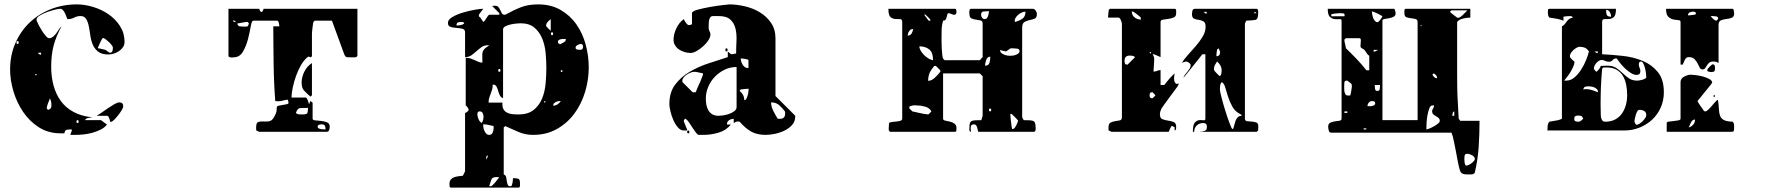

<svg xmlns="http://www.w3.org/2000/svg" viewBox="-20 -587 8040 874"><path d="M257 20Q200 20 157 -7.5Q114 -35 85 -78Q56 -121 41 -172Q26 -223 26 -270Q26 -335 49.5 -389.5Q73 -444 114 -483.5Q155 -523 210.5 -545Q266 -567 330 -567Q365 -567 403.5 -555.5Q442 -544 474 -522Q506 -500 526.5 -468Q547 -436 547 -396Q547 -383 540 -372.5Q533 -362 522 -354.5Q511 -347 498 -343Q485 -339 473 -339Q443 -339 426.5 -352Q410 -365 402 -384.5Q394 -404 391 -426.5Q388 -449 384 -468.5Q380 -488 372 -501Q364 -514 346 -514Q331 -514 318 -507Q305 -500 290 -500H287Q285 -503 282.5 -510.5Q280 -518 276 -526.5Q272 -535 266.5 -541Q261 -547 254 -547Q248 -547 230.5 -543Q213 -539 194 -532Q175 -525 160.5 -516Q146 -507 146 -497Q146 -494 152.5 -480.5Q159 -467 168 -452Q177 -437 187 -425Q197 -413 203 -413Q213 -413 221 -419.5Q229 -426 235.5 -434.5Q242 -443 247.5 -452Q253 -461 260 -467Q235 -421 224 -379Q213 -337 213 -283Q213 -237 224 -197Q235 -157 257.5 -126.5Q280 -96 315.5 -77Q351 -58 400 -53Q397 -53 383.5 -50.5Q370 -48 367 -40H440L467 -20Q456 -6 438 3Q420 12 400 17.5Q380 23 359.5 25Q339 27 323 27H300L307 7L306 2Q295 2 285 3.5Q275 5 273 20ZM494 -370Q494 -374 488.5 -381.5Q483 -389 475.5 -396Q468 -403 460.5 -408.5Q453 -414 450 -414Q448 -414 447 -413Q445 -411 442 -405.5Q439 -400 436 -393.5Q433 -387 430.5 -381Q428 -375 427 -373Q426 -373 426 -370Q426 -368 427 -367Q431 -367 443.5 -364Q456 -361 460 -360Q462 -359 470 -353Q478 -347 480 -347Q490 -347 492 -355.5Q494 -364 494 -370ZM60 -387Q65 -387 65 -393.5Q65 -400 60 -400Q55 -400 55 -393.5Q55 -387 60 -387ZM167 -347H153Q157 -338 167 -338ZM147 -247Q147 -250 143 -250Q139 -250 140 -247Q141 -244 143.5 -244Q146 -244 147 -247ZM193 -93Q196 -88 200 -87Q210 -91 212 -96Q214 -101 214 -109Q214 -118 212.5 -124.5Q211 -131 207 -140Q207 -137 204.5 -131.5Q202 -126 199.5 -119.5Q197 -113 195 -106.5Q193 -100 193 -97ZM420 -60Q428 -64 442 -74Q456 -84 471.5 -94.5Q487 -105 501 -113Q515 -121 523 -121Q541 -121 541 -103Q541 -97 534 -85.5Q527 -74 518 -62.5Q509 -51 500 -42Q491 -33 487 -33H481Q481 -38 477 -49Q473 -60 467 -60ZM333 -27Q338 -27 338 -33.5Q338 -40 333 -40Q328 -40 328 -33.5Q328 -27 333 -27Z M1607 -333Q1607 -332 1604.5 -329.5Q1602 -327 1600 -327Q1599 -326 1591 -326Q1583 -326 1579 -326Q1569 -326 1560.5 -326.5Q1552 -327 1547 -340L1491 -493H1413L1407 -487Q1406 -486 1405 -479.5Q1404 -473 1403 -464.5Q1402 -456 1401 -447.5Q1400 -439 1400 -433V-333Q1398 -327 1396 -326.5Q1394 -326 1391.5 -327Q1389 -328 1386.5 -329Q1384 -330 1380 -327Q1364 -314 1350.5 -291Q1337 -268 1327.5 -241Q1318 -214 1312.5 -188Q1307 -162 1307 -143H1373Q1374 -143 1376.5 -139.5Q1379 -136 1380 -133L1387 -113L1393 -127L1403 -120V-47Q1403 -40 1415 -39Q1427 -38 1442 -36.5Q1457 -35 1469 -30Q1481 -25 1481 -10Q1481 -4 1478.5 4.5Q1476 13 1467 13H1160L1147 7Q1146 6 1146 1Q1146 -4 1146 -7Q1146 -28 1155 -31.5Q1164 -35 1176.5 -34Q1189 -33 1203 -34.5Q1217 -36 1227 -53Q1239 -74 1239 -84Q1239 -94 1240 -99Q1241 -104 1249.5 -106Q1258 -108 1287 -113Q1295 -115 1293 -122Q1291 -129 1291 -133Q1280 -133 1269 -129.5Q1258 -126 1247 -126L1233 -127Q1230 -164 1228 -209.5Q1226 -255 1225.5 -301.5Q1225 -348 1224.5 -391Q1224 -434 1224 -467H1252Q1252 -471 1249.5 -482Q1247 -493 1240 -493H1133Q1126 -493 1121.5 -467Q1117 -441 1109 -409.5Q1101 -378 1086 -352Q1071 -326 1043 -326Q1043 -326 1039 -325.5Q1035 -325 1031 -325.5Q1027 -326 1023.5 -327.5Q1020 -329 1020 -333V-547H1160Q1160 -545 1162.5 -540Q1165 -535 1167 -533H1173Q1175 -535 1177.5 -540Q1180 -545 1180 -547H1607ZM1053 -487Q1051 -491 1047 -493Q1046 -494 1043 -494Q1041 -494 1040 -493Q1041 -489 1047 -487Q1047 -486 1050 -486Q1052 -486 1053 -487ZM1060 -480Q1063 -468 1072 -467Q1081 -466 1090 -466Q1092 -466 1098.5 -466Q1105 -466 1107 -467Q1108 -468 1110.5 -473Q1113 -478 1113 -480Q1113 -481 1110.5 -483.5Q1108 -486 1107 -487H1100ZM1393 -147Q1374 -164 1363.5 -175.5Q1353 -187 1353 -211Q1353 -236 1365.5 -261Q1378 -286 1400 -300V-153ZM1382 -96Q1358 -96 1346 -95Q1334 -94 1327 -73Q1333 -67 1341 -66.5Q1349 -66 1357 -66Q1375 -66 1378.5 -71.5Q1382 -77 1382 -96ZM1462 2Q1462 -10 1458.5 -15.5Q1455 -21 1443 -21Q1438 -21 1432 -19Q1426 -17 1426 -10Q1426 -5 1431 -2.5Q1436 0 1442.5 1Q1449 2 1454.5 2Q1460 2 1462 2Z M2280 -520Q2320 -542 2352.5 -554.5Q2385 -567 2430 -567Q2488 -567 2531.5 -542Q2575 -517 2603.5 -476.5Q2632 -436 2646 -384.5Q2660 -333 2660 -280Q2660 -224 2643.5 -169Q2627 -114 2595 -70.5Q2563 -27 2515.5 0Q2468 27 2406 27Q2372 27 2341 14Q2310 1 2280 -13L2273 -7V207Q2282 210 2284 219Q2286 228 2287 237Q2288 246 2291 253.5Q2294 261 2304 261Q2308 261 2310 256Q2312 251 2313 245Q2314 239 2314.5 233Q2315 227 2315 224Q2333 224 2340 227Q2347 230 2347 247Q2347 249 2347 258Q2347 267 2340 267H2033Q2027 267 2026.5 260Q2026 253 2026 250Q2026 238 2031.5 231Q2037 224 2046 220.5Q2055 217 2065.5 215.5Q2076 214 2087 213L2097 193V-73Q2100 -73 2106.5 -78Q2113 -83 2113 -87Q2114 -90 2108.5 -98Q2103 -106 2100 -107V-324Q2113 -324 2123 -320.5Q2133 -317 2141.5 -313Q2150 -309 2158 -305.5Q2166 -302 2176 -302Q2176 -320 2175.5 -331Q2175 -342 2177 -350Q2179 -358 2185.5 -364.5Q2192 -371 2207 -380Q2204 -381 2200 -381Q2184 -381 2172 -372.5Q2160 -364 2149 -354Q2138 -344 2126 -335.5Q2114 -327 2097 -327V-440Q2097 -453 2085 -456Q2073 -459 2058 -460Q2043 -461 2031 -464.5Q2019 -468 2019 -483Q2019 -498 2040 -510Q2061 -522 2088 -530Q2115 -538 2141 -542.5Q2167 -547 2177 -547H2180Q2177 -544 2169.5 -533.5Q2162 -523 2160 -520V-513Q2161 -511 2163 -510Q2166 -507 2167 -507Q2168 -504 2173.5 -496.5Q2179 -489 2180 -487L2187 -493Q2188 -495 2193.5 -503.5Q2199 -512 2200 -513Q2201 -515 2203.5 -517.5Q2206 -520 2207 -520H2253V-527L2220 -560L2233 -561Q2244 -561 2249 -554.5Q2254 -548 2257.5 -540.5Q2261 -533 2264.5 -526.5Q2268 -520 2277 -520ZM2487 -500Q2480 -495 2473 -487Q2466 -479 2466 -470Q2466 -467 2467 -467Q2469 -464 2476.5 -456.5Q2484 -449 2487 -447ZM2093 -480Q2092 -486 2086.5 -486.5Q2081 -487 2077 -487Q2068 -487 2063 -484Q2058 -481 2058 -471Q2067 -471 2076.5 -472.5Q2086 -474 2093 -480ZM2267 -120Q2266 -101 2271.5 -90.5Q2277 -80 2287.5 -74.5Q2298 -69 2311.5 -67.5Q2325 -66 2340 -66Q2383 -66 2408.5 -86Q2434 -106 2447 -137Q2460 -168 2463.5 -205Q2467 -242 2467 -277Q2467 -308 2464 -343.5Q2461 -379 2449 -409.5Q2437 -440 2413.5 -460.5Q2390 -481 2350 -481Q2346 -481 2333 -480Q2320 -479 2306 -476Q2292 -473 2281 -467.5Q2270 -462 2270 -453V-140Q2259 -144 2254.5 -154.5Q2250 -165 2247 -175.5Q2244 -186 2239.5 -194Q2235 -202 2223 -202Q2223 -189 2220 -179Q2217 -169 2213.5 -160Q2210 -151 2207 -141.5Q2204 -132 2204 -120ZM2493 -427Q2498 -427 2498 -433.5Q2498 -440 2493 -440Q2488 -440 2488 -433.5Q2488 -427 2493 -427ZM2520 -393Q2521 -389 2527 -387Q2527 -386 2530 -386Q2533 -386 2533 -387Q2541 -391 2548.5 -395.5Q2556 -400 2556 -409Q2554 -409 2548 -409.5Q2542 -410 2536 -409Q2530 -408 2525 -405.5Q2520 -403 2520 -397ZM2634 -373Q2634 -378 2632 -382.5Q2630 -387 2623 -387Q2618 -387 2609 -382Q2600 -377 2600 -370Q2600 -363 2607.5 -361.5Q2615 -360 2620 -360Q2634 -360 2634 -373ZM2253 -260Q2258 -260 2258 -266.5Q2258 -273 2253 -273Q2248 -273 2248 -266.5Q2248 -260 2253 -260ZM2540 -267H2533V-260H2540ZM2460 -120Q2463 -121 2463 -123.5Q2463 -126 2460 -127Q2457 -127 2457 -123Q2457 -119 2460 -120ZM2527 -127Q2518 -127 2508 -121.5Q2498 -116 2498 -106Q2509 -106 2518 -112Q2527 -118 2533 -127ZM2181 -58Q2181 -65 2177 -72.5Q2173 -80 2163 -80Q2153 -80 2153 -67Q2153 -56 2158.5 -44Q2164 -32 2173 -27Q2178 -36 2179.5 -42.5Q2181 -49 2181 -58ZM2227 -13Q2216 -16 2203.5 -18.5Q2191 -21 2179 -21Q2179 -15 2180.5 -6.5Q2182 2 2185.5 9.5Q2189 17 2194 22Q2199 27 2207 27Q2218 27 2222.5 16.5Q2227 6 2227 -3ZM2200 120Q2195 122 2194 125.5Q2193 129 2193 133V140L2200 127ZM2240 219Q2221 219 2217 230Q2213 241 2207 260Q2209 261 2213 261Q2217 261 2223 255.5Q2229 250 2234.5 243Q2240 236 2245 229.5Q2250 223 2253 220Z M3600 -57Q3600 -34 3585.5 -18Q3571 -2 3550 8Q3529 18 3506 22.5Q3483 27 3466 27Q3426 27 3399.5 12Q3373 -3 3347 -33Q3344 -34 3340 -34Q3334 -34 3330 -32.5Q3326 -31 3320 -27V-46Q3308 -46 3298.5 -39.5Q3289 -33 3289 -20H3307Q3285 7 3250.5 17Q3216 27 3183 27H3160Q3154 25 3146.5 15Q3139 5 3131.5 -7Q3124 -19 3116 -30.5Q3108 -42 3100 -47Q3096 -44 3093 -40V-33Q3094 -32 3096 -27Q3098 -22 3100 -16.5Q3102 -11 3104 -6Q3106 -1 3107 0Q3108 2 3108 7H3093Q3078 7 3065.5 -7.5Q3053 -22 3044.5 -42Q3036 -62 3031.5 -82Q3027 -102 3027 -113Q3027 -167 3053.5 -202Q3080 -237 3120 -260.5Q3160 -284 3206.5 -299Q3253 -314 3293 -327V-353Q3301 -345 3305 -342.5Q3309 -340 3312 -340Q3315 -340 3319 -341.5Q3323 -343 3331 -343Q3331 -371 3332.5 -401.5Q3334 -432 3328 -457Q3322 -482 3304.5 -498Q3287 -514 3250 -514Q3247 -514 3235 -514Q3223 -514 3220 -513Q3214 -511 3211 -504.5Q3208 -498 3207 -490Q3206 -482 3206 -473.5Q3206 -465 3206 -459Q3206 -450 3210 -444Q3214 -438 3214 -430Q3214 -418 3204.5 -403.5Q3195 -389 3181 -376.5Q3167 -364 3151.5 -355Q3136 -346 3124 -346Q3110 -346 3096.5 -350Q3083 -354 3071.5 -361.5Q3060 -369 3053 -380.5Q3046 -392 3046 -406Q3046 -431 3059 -458.5Q3072 -486 3093 -500Q3095 -494 3101 -485Q3107 -476 3113 -473Q3115 -472 3124 -474L3130 -477V-527Q3130 -536 3156 -543Q3182 -550 3213.5 -555.5Q3245 -561 3271.5 -564Q3298 -567 3300 -567Q3333 -567 3370 -558.5Q3407 -550 3438 -531.5Q3469 -513 3489.5 -483.5Q3510 -454 3510 -413V-150L3600 -60ZM3287 -353Q3282 -353 3282 -360Q3282 -367 3287 -367Q3292 -367 3292 -360Q3292 -353 3287 -353ZM3387 -313Q3387 -315 3382 -316.5Q3377 -318 3371 -319Q3365 -320 3359 -320.5Q3353 -321 3352 -321Q3352 -307 3361 -292Q3370 -277 3387 -277ZM3333 -282Q3304 -282 3279 -270Q3254 -258 3234.5 -238Q3215 -218 3204 -192Q3193 -166 3193 -138Q3193 -124 3195.5 -110Q3198 -96 3204.5 -85Q3211 -74 3222 -67Q3233 -60 3250 -60Q3259 -60 3273 -62Q3287 -64 3300.5 -69Q3314 -74 3323.5 -81.5Q3333 -89 3333 -100ZM3180 -253 3147 -260H3139Q3133 -260 3124 -256.5Q3115 -253 3106.5 -247.5Q3098 -242 3092 -234.5Q3086 -227 3086 -220Q3086 -214 3087 -213L3133 -167H3147Q3147 -167 3149 -172Q3151 -177 3154 -184.5Q3157 -192 3160.5 -200Q3164 -208 3167 -213L3180 -247ZM3388 -183Q3384 -183 3370.5 -182Q3357 -181 3353 -180Q3352 -180 3349.5 -177.5Q3347 -175 3347 -173Q3368 -156 3368 -131Q3374 -131 3377.5 -137.5Q3381 -144 3383.5 -153Q3386 -162 3387 -170.5Q3388 -179 3388 -183ZM3554 -70Q3554 -77 3553 -80Q3540 -97 3526 -109Q3512 -121 3490 -121Q3490 -102 3501 -80.5Q3512 -59 3520 -47Q3523 -46 3530 -46Q3554 -46 3554 -70ZM3113 20Q3108 20 3108 13.5Q3108 7 3113 7Q3118 7 3118 13.5Q3118 20 3113 20Z M4680 -547Q4689 -547 4694.5 -539Q4700 -531 4700 -523Q4700 -506 4689.5 -502Q4679 -498 4666.5 -495.5Q4654 -493 4643.5 -487Q4633 -481 4633 -460V-53L4640 -40Q4655 -40 4665 -39.5Q4675 -39 4681.5 -37Q4688 -35 4691 -28.5Q4694 -22 4694 -10Q4694 -10 4694.5 -6Q4695 -2 4694.5 2Q4694 6 4692 9.5Q4690 13 4687 13H4433Q4432 7 4428 -7Q4424 -21 4414 -21Q4400 -21 4399 -9.5Q4398 2 4400 13Q4392 12 4392.5 2.5Q4393 -7 4393 -10Q4393 -22 4396 -28.5Q4399 -35 4405.5 -37Q4412 -39 4422 -39.5Q4432 -40 4447 -40L4453 -60V-240L4440 -253H4273V-47Q4273 -40 4282.5 -38Q4292 -36 4303.5 -33.5Q4315 -31 4324.5 -24.5Q4334 -18 4334 -3Q4334 0 4333.5 6.5Q4333 13 4327 13H4033Q4030 13 4028 9.5Q4026 6 4025.5 2Q4025 -2 4025.5 -6Q4026 -10 4026 -10L4027 -27Q4032 -31 4042 -32Q4052 -33 4062 -34Q4072 -35 4079.5 -37.5Q4087 -40 4087 -47V-487Q4087 -500 4077 -500Q4067 -500 4055.5 -500.5Q4044 -501 4034 -509Q4024 -517 4024 -547H4327Q4332 -547 4333 -541.5Q4334 -536 4334 -533Q4334 -520 4324 -520H4320Q4318 -520 4310 -523.5Q4302 -527 4300 -527Q4294 -527 4292.5 -521.5Q4291 -516 4289.5 -510Q4288 -504 4285 -498.5Q4282 -493 4273 -493Q4267 -472 4266.5 -455.5Q4266 -439 4266 -417Q4266 -411 4266 -396Q4266 -381 4267 -365Q4268 -349 4269.5 -336Q4271 -323 4273 -320L4280 -313H4440L4453 -327V-480Q4453 -492 4443.5 -494Q4434 -496 4423 -497.5Q4412 -499 4402.5 -503Q4393 -507 4393 -523Q4393 -524 4392.5 -527.5Q4392 -531 4392.5 -535.5Q4393 -540 4394.5 -543.5Q4396 -547 4400 -547ZM4482 -536Q4471 -536 4458.5 -535Q4446 -534 4446 -520Q4446 -513 4450.5 -506.5Q4455 -500 4463 -500Q4469 -500 4472.5 -504.5Q4476 -509 4478 -515Q4480 -521 4481 -527Q4482 -533 4482 -536ZM4648 -534Q4641 -534 4632.5 -530.5Q4624 -527 4616.5 -521Q4609 -515 4604 -507.5Q4599 -500 4599 -493Q4599 -489 4600 -487Q4619 -492 4633.5 -501.5Q4648 -511 4648 -534ZM4216 -493Q4216 -497 4213 -500Q4211 -503 4203.5 -510.5Q4196 -518 4193 -520Q4193 -521 4190 -521Q4188 -521 4187 -520L4207 -493ZM4136 -455Q4125 -455 4118.5 -445Q4112 -435 4112 -425Q4124 -425 4130 -435Q4136 -445 4136 -455ZM4227 -317Q4227 -348 4210 -362Q4193 -376 4165 -376Q4165 -367 4171 -356.5Q4177 -346 4186.5 -336.5Q4196 -327 4207 -320.5Q4218 -314 4227 -313ZM4533 -357Q4533 -350 4538.5 -345.5Q4544 -341 4551.5 -338Q4559 -335 4567 -334Q4575 -333 4580 -333Q4584 -333 4591 -334Q4598 -335 4604.5 -337.5Q4611 -340 4616 -344Q4621 -348 4621 -353Q4621 -364 4610.5 -365.5Q4600 -367 4593 -367H4580Q4578 -366 4570 -360Q4562 -354 4560 -353Q4557 -353 4546.5 -355.5Q4536 -358 4533 -360ZM4488 -329Q4474 -329 4469 -313.5Q4464 -298 4464 -288Q4481 -288 4484.5 -302.5Q4488 -317 4488 -329ZM4233 -287Q4219 -271 4212 -255.5Q4205 -240 4205 -219Q4214 -219 4222 -223.5Q4230 -228 4237 -234.5Q4244 -241 4250 -248Q4256 -255 4260 -260Q4261 -261 4261 -263Q4261 -266 4260 -267Q4258 -269 4250.5 -277Q4243 -285 4240 -287ZM4133 -80Q4137 -79 4146.5 -77Q4156 -75 4166.5 -72.5Q4177 -70 4186.5 -68.5Q4196 -67 4200 -67Q4201 -66 4204 -66Q4206 -66 4207 -67Q4208 -68 4213.5 -73Q4219 -78 4220 -80Q4211 -96 4191.5 -101.5Q4172 -107 4155 -107Q4153 -107 4147.5 -107.5Q4142 -108 4135.5 -107Q4129 -106 4124 -104Q4119 -102 4119 -97Q4119 -94 4120 -93ZM4487 -80Q4492 -80 4492 -86.5Q4492 -93 4487 -93Q4482 -93 4482 -86.5Q4482 -80 4487 -80ZM4590 0Q4595 0 4599 -5Q4603 -10 4606 -16Q4609 -22 4611 -27.5Q4613 -33 4613 -33Q4614 -34 4614 -37Q4614 -40 4613 -40Q4612 -41 4608.5 -45Q4605 -49 4600.5 -53.5Q4596 -58 4592 -61.5Q4588 -65 4587 -67L4579 -69Q4579 -67 4579.5 -61Q4580 -55 4580 -53Q4580 -50 4581 -42.5Q4582 -35 4583 -26.5Q4584 -18 4585 -10.5Q4586 -3 4587 0Z M5340 -193Q5336 -188 5325.5 -173.5Q5315 -159 5303 -143Q5291 -127 5281 -113Q5271 -99 5267 -93Q5260 -78 5260 -67Q5260 -49 5271.5 -44.5Q5283 -40 5297 -38Q5311 -36 5322.5 -31.5Q5334 -27 5334 -11Q5334 -6 5333.5 -0.5Q5333 5 5327 7V-8Q5325 -8 5320 -11.5Q5315 -15 5313 -13Q5311 -11 5306 -0.5Q5301 10 5300 13H5040L5027 7Q5026 6 5026 1Q5026 -4 5026 -7Q5026 -24 5035.5 -29Q5045 -34 5056.5 -35.5Q5068 -37 5077.5 -39Q5087 -41 5087 -53V-480Q5087 -482 5084.5 -489.5Q5082 -497 5080 -500Q5079 -502 5076.5 -504.5Q5074 -507 5073 -507H5024Q5024 -510 5025 -523Q5026 -536 5027 -540Q5027 -542 5029.5 -544.5Q5032 -547 5033 -547H5327Q5334 -547 5334 -538Q5334 -529 5334 -527Q5334 -512 5323 -507.5Q5312 -503 5298.5 -501Q5285 -499 5274 -497.5Q5263 -496 5263 -487V-327Q5260 -328 5248.5 -333.5Q5237 -339 5233 -340H5227Q5228 -339 5230.5 -333.5Q5233 -328 5233 -327Q5234 -323 5234 -313.5Q5234 -304 5233 -293.5Q5232 -283 5231.5 -273.5Q5231 -264 5231 -261Q5240 -261 5247 -264.5Q5254 -268 5263 -268V-200H5280Q5283 -204 5288.5 -211Q5294 -218 5300.5 -225.5Q5307 -233 5314 -240.5Q5321 -248 5327 -253Q5326 -248 5325 -239Q5324 -230 5325 -221.5Q5326 -213 5331 -208Q5336 -203 5347 -207ZM5647 -47Q5647 -37 5656.5 -35.5Q5666 -34 5677.5 -33.5Q5689 -33 5698.5 -29.5Q5708 -26 5708 -13L5707 7Q5706 8 5703.5 10.5Q5701 13 5700 13H5440Q5455 12 5464.5 8.5Q5474 5 5474 -10Q5474 -27 5457 -27Q5440 -27 5428 -16Q5416 -5 5416 13H5410Q5410 -19 5419 -29Q5428 -39 5438.5 -40Q5449 -41 5458 -39.5Q5467 -38 5467 -47V-340H5453Q5449 -334 5437.5 -320Q5426 -306 5413.5 -290Q5401 -274 5389.5 -260Q5378 -246 5373 -240L5367 -233Q5369 -241 5374.5 -247.5Q5380 -254 5385.5 -261Q5391 -268 5395.5 -275Q5400 -282 5400 -290Q5400 -296 5392 -301.5Q5384 -307 5380 -307Q5377 -307 5369.5 -304.5Q5362 -302 5360 -300Q5370 -318 5388 -337.5Q5406 -357 5424 -378Q5442 -399 5455 -421Q5468 -443 5468 -465Q5468 -484 5458.5 -489.5Q5449 -495 5437 -496.5Q5425 -498 5415.5 -502Q5406 -506 5406 -523Q5406 -529 5408 -538Q5410 -547 5420 -547H5700Q5704 -547 5705.5 -543.5Q5707 -540 5707.5 -535.5Q5708 -531 5707.5 -527.5Q5707 -524 5707 -523Q5707 -499 5694.5 -496.5Q5682 -494 5653 -493L5647 -480ZM5173 -507Q5173 -507 5169.5 -510.5Q5166 -514 5160.5 -518Q5155 -522 5149.5 -526.5Q5144 -531 5140 -533Q5139 -534 5136 -534.5Q5133 -535 5132 -535Q5132 -518 5144.5 -508Q5157 -498 5173 -498ZM5473 -533H5460Q5465 -525 5473 -525ZM5693 -533 5687 -527H5700ZM5534 -350Q5534 -353 5533 -353Q5533 -355 5530.5 -360Q5528 -365 5527 -367Q5525 -366 5522.5 -363.5Q5520 -361 5520 -360Q5519 -357 5518 -345.5Q5517 -334 5517 -331Q5534 -331 5534 -350ZM5220 -347Q5221 -350 5217 -350Q5213 -350 5213 -347Q5214 -344 5216.5 -344Q5219 -344 5220 -347ZM5147 -327Q5141 -332 5135.5 -333Q5130 -334 5123 -334Q5099 -334 5099 -311Q5099 -305 5100.5 -299Q5102 -293 5110 -293H5113ZM5541 -267Q5541 -290 5520 -307Q5514 -298 5510 -290.5Q5506 -283 5506 -273L5507 -267Q5508 -265 5511.5 -261Q5515 -257 5519.5 -252.5Q5524 -248 5527.5 -244.5Q5531 -241 5533 -240Q5539 -246 5540 -253Q5541 -260 5541 -267ZM5593 0Q5596 -7 5598.5 -17.5Q5601 -28 5604.5 -37.5Q5608 -47 5614.5 -53.5Q5621 -60 5633 -60Q5632 -64 5627 -67Q5602 -79 5589.5 -102Q5577 -125 5569.5 -149Q5562 -173 5556.5 -191.5Q5551 -210 5540 -213Q5535 -204 5534 -197Q5533 -190 5533 -180Q5533 -172 5540.5 -143Q5548 -114 5558 -82Q5568 -50 5577.5 -25Q5587 0 5590 0ZM5240 -153Q5239 -155 5233.5 -160Q5228 -165 5227 -167H5223Q5217 -167 5215 -162.5Q5213 -158 5213 -153Q5213 -140 5223 -140H5227Z M6715 -37Q6715 23 6711 82.5Q6707 142 6693 200Q6687 207 6677 207Q6667 207 6659 207Q6636 207 6630 197.5Q6624 188 6620 167Q6618 159 6614.5 140Q6611 121 6607 100Q6603 79 6599 60Q6595 41 6593 33L6587 17H6040Q6031 17 6028.5 6.5Q6026 -4 6026 -10Q6026 -24 6035.5 -28.5Q6045 -33 6056.5 -34.5Q6068 -36 6077.5 -37.5Q6087 -39 6087 -47V-493Q6087 -501 6077 -500Q6067 -499 6055.5 -500Q6044 -501 6034 -510Q6024 -519 6024 -547H6327Q6328 -547 6330.5 -539Q6333 -531 6333 -527Q6333 -515 6323.5 -510.5Q6314 -506 6303 -504Q6292 -502 6282.5 -500.5Q6273 -499 6273 -493V-40H6433V-487Q6433 -498 6423.5 -500.5Q6414 -503 6403 -504Q6392 -505 6382.5 -508.5Q6373 -512 6373 -527Q6373 -529 6373 -538Q6373 -547 6380 -547H6673V-507Q6667 -507 6659 -506Q6651 -505 6642 -503Q6633 -501 6625 -497Q6617 -493 6613 -487V-240Q6613 -219 6613.5 -186.5Q6614 -154 6616 -123Q6618 -87 6620 -47L6627 -37ZM6587 -540 6580 -533 6587 -527Q6591 -523 6601.5 -515.5Q6612 -508 6613 -507Q6614 -506 6617 -506Q6622 -506 6628 -510Q6634 -514 6640 -520Q6646 -526 6651.5 -531.5Q6657 -537 6660 -540ZM6273 -513Q6271 -514 6265.5 -517.5Q6260 -521 6253.5 -524Q6247 -527 6241 -529.5Q6235 -532 6233 -533H6232Q6231 -533 6230.5 -533.5Q6230 -534 6229 -534Q6227 -534 6225 -535Q6225 -529 6226.5 -521Q6228 -513 6231 -505Q6234 -497 6239 -491.5Q6244 -486 6250 -486Q6253 -486 6257 -490Q6261 -494 6264.5 -499Q6268 -504 6270.5 -508Q6273 -512 6273 -513ZM6100 -513Q6103 -525 6095 -526Q6087 -527 6082 -527Q6079 -527 6072 -526.5Q6065 -526 6058 -525.5Q6051 -525 6045.5 -523.5Q6040 -522 6040 -520V-513ZM6447 -473V-467L6453 -473ZM6213 -333Q6207 -337 6204 -341Q6201 -345 6198.5 -349.5Q6196 -354 6192 -358.5Q6188 -363 6180 -367Q6173 -370 6173 -377.5Q6173 -385 6174 -393Q6175 -401 6174.5 -407Q6174 -413 6167 -413H6107Q6106 -413 6103.5 -410.5Q6101 -408 6100 -407V-400L6107 -367Q6130 -345 6155 -319Q6180 -293 6200 -267H6213ZM6233 -360V-352Q6238 -352 6240 -353Q6242 -354 6247 -356.5Q6252 -359 6253 -360ZM6500 -247Q6504 -241 6509 -236Q6514 -231 6522 -231Q6522 -239 6517.5 -244Q6513 -249 6507 -253ZM6110 -220Q6100 -220 6099.5 -210Q6099 -200 6099 -194Q6099 -189 6099 -181.5Q6099 -174 6100.5 -167.5Q6102 -161 6105.5 -156.5Q6109 -152 6117 -152Q6124 -152 6127 -153Q6128 -157 6130.5 -170Q6133 -183 6133 -187L6134 -194Q6134 -204 6130 -207Q6126 -210 6113 -220ZM6238 -200Q6238 -194 6239 -183.5Q6240 -173 6250 -173Q6260 -173 6261 -183.5Q6262 -194 6262 -200ZM6240 -117Q6240 -123 6235.5 -125Q6231 -127 6226 -127Q6217 -127 6211 -120Q6205 -113 6205 -104Q6207 -104 6212.5 -103.5Q6218 -103 6224 -104Q6230 -105 6235 -108Q6240 -111 6240 -117ZM6500 -107Q6491 -107 6485.5 -91.5Q6480 -76 6477 -57Q6474 -38 6473.5 -20Q6473 -2 6473 2Q6477 2 6487 -2Q6497 -6 6507.5 -12Q6518 -18 6526 -24.5Q6534 -31 6534 -36Q6534 -45 6529 -49.5Q6524 -54 6517.5 -57.5Q6511 -61 6505.5 -65.5Q6500 -70 6499 -80Q6499 -87 6503.5 -93Q6508 -99 6508 -107ZM6113 -80H6100V-73H6113ZM6600 -80Q6594 -78 6592.5 -71.5Q6591 -65 6591 -60H6600ZM6200 0Q6202 -3 6193.5 -3Q6185 -3 6187 0Q6188 3 6193 3Q6198 3 6200 0ZM6693 133Q6691 125 6679.5 119Q6668 113 6660 113Q6650 113 6648 118.5Q6646 124 6646 133Q6646 136 6646 141.5Q6646 147 6647 153Q6648 159 6650 163Q6652 167 6656 167Q6658 167 6665 164Q6672 161 6678.5 156Q6685 151 6690 145Q6695 139 6693 133Z M7273 -340Q7318 -338 7367.5 -332.5Q7417 -327 7458.5 -309.5Q7500 -292 7527 -258.5Q7554 -225 7554 -167Q7554 -130 7540 -98Q7526 -66 7501.5 -43Q7477 -20 7444 -6.5Q7411 7 7373 7H7024Q7024 -1 7025 -13.5Q7026 -26 7033 -33L7073 -40Q7077 -41 7083.5 -43.5Q7090 -46 7090 -47V-467Q7099 -472 7103.5 -478Q7108 -484 7112.5 -490Q7117 -496 7123 -500.5Q7129 -505 7140 -507Q7140 -508 7137.5 -510.5Q7135 -513 7133 -513Q7129 -514 7123 -513.5Q7117 -513 7111 -513L7097 -511V-493Q7082 -499 7065 -502Q7048 -505 7033 -507Q7028 -513 7027 -518Q7026 -523 7026 -530Q7026 -533 7026.5 -540Q7027 -547 7033 -547H7336Q7336 -517 7326 -509Q7316 -501 7304.5 -500.5Q7293 -500 7283 -500Q7273 -500 7273 -487ZM7867 -547Q7871 -547 7872.5 -538.5Q7874 -530 7874 -527Q7874 -510 7863 -506Q7852 -502 7838.5 -500.5Q7825 -499 7814 -494.5Q7803 -490 7803 -473V-300Q7793 -307 7780 -307Q7767 -307 7760.5 -301.5Q7754 -296 7750 -289Q7746 -282 7742 -276.5Q7738 -271 7730 -271Q7721 -271 7717 -279.5Q7713 -288 7707.5 -298.5Q7702 -309 7693.5 -318Q7685 -327 7667 -327Q7655 -327 7649.5 -314.5Q7644 -302 7640 -293H7630V-487Q7630 -495 7619.5 -495.5Q7609 -496 7597 -498.5Q7585 -501 7574.5 -510.5Q7564 -520 7564 -547ZM7314 -511Q7314 -522 7308 -532Q7302 -542 7291 -542Q7291 -526 7294.5 -518.5Q7298 -511 7314 -511ZM7700 -527Q7698 -532 7694.5 -533Q7691 -534 7687 -534Q7679 -534 7671.5 -530.5Q7664 -527 7664 -517Q7667 -517 7678.5 -518Q7690 -519 7693 -520Q7700 -520 7700 -527ZM7801 -504Q7801 -511 7791.5 -512.5Q7782 -514 7777 -514Q7770 -514 7767 -513Q7769 -510 7778 -501.5Q7787 -493 7793 -493Q7794 -493 7796.5 -495.5Q7799 -498 7800 -500Q7801 -501 7801 -504ZM7110 -220Q7130 -220 7147 -234.5Q7164 -249 7177.5 -270Q7191 -291 7200 -313.5Q7209 -336 7213 -353Q7204 -366 7194 -370Q7184 -374 7170 -374Q7164 -374 7155.5 -369Q7147 -364 7140 -357Q7133 -350 7129 -342Q7125 -334 7127 -327Q7127 -326 7129.5 -323Q7132 -320 7135.5 -316.5Q7139 -313 7142.5 -310Q7146 -307 7147 -307V-304Q7147 -296 7142 -284.5Q7137 -273 7130 -261Q7123 -249 7114.5 -238Q7106 -227 7100 -220ZM7253 -353H7240Q7245 -345 7253 -345ZM7247 -260Q7253 -265 7258.5 -271.5Q7264 -278 7267 -287L7297 -288Q7322 -288 7337.5 -277.5Q7353 -267 7366.5 -254Q7380 -241 7395 -230.5Q7410 -220 7433 -220Q7436 -220 7443 -221Q7450 -222 7456.5 -224Q7463 -226 7468.5 -229Q7474 -232 7474 -236Q7474 -242 7472.5 -254Q7471 -266 7468 -277.5Q7465 -289 7460.5 -298Q7456 -307 7450 -307Q7440 -307 7440 -294Q7440 -285 7443.5 -278.5Q7447 -272 7447 -263Q7447 -246 7430 -246Q7418 -246 7405 -254Q7392 -262 7379.5 -273.5Q7367 -285 7356.5 -298Q7346 -311 7340 -320Q7340 -321 7337 -321Q7327 -321 7321 -313.5Q7315 -306 7304 -306Q7294 -306 7286.5 -310Q7279 -314 7269 -314Q7264 -314 7256.5 -309Q7249 -304 7243.5 -296.5Q7238 -289 7236 -281Q7234 -273 7240 -267ZM7787 -277Q7787 -266 7783.5 -262.5Q7780 -259 7769 -259Q7765 -259 7757 -261Q7749 -263 7753 -273Q7754 -275 7761.5 -282.5Q7769 -290 7773 -293Q7774 -294 7777 -294Q7784 -294 7785.5 -288Q7787 -282 7787 -277ZM7387 -154Q7387 -178 7382.5 -201Q7378 -224 7367.5 -241.5Q7357 -259 7339 -269.5Q7321 -280 7293 -280Q7289 -280 7282 -280Q7275 -280 7273 -273Q7271 -247 7269.5 -227.5Q7268 -208 7267.5 -190.5Q7267 -173 7266.5 -154.5Q7266 -136 7266 -113L7267 -60Q7267 -52 7271.5 -42.5Q7276 -33 7287 -33Q7313 -33 7332 -43Q7351 -53 7363 -70Q7375 -87 7381 -108.5Q7387 -130 7387 -154ZM7743 -80Q7748 -80 7755.5 -87Q7763 -94 7771 -103.5Q7779 -113 7786.5 -121.5Q7794 -130 7800 -133Q7804 -110 7804.5 -92Q7805 -74 7809.5 -61Q7814 -48 7826.5 -41Q7839 -34 7867 -33Q7873 -27 7873.5 -20Q7874 -13 7874 -5Q7874 2 7873 7.5Q7872 13 7860 13H7567V-27Q7567 -32 7577 -33.5Q7587 -35 7598.5 -36Q7610 -37 7620 -39Q7630 -41 7630 -47V-213Q7630 -230 7647 -238.5Q7664 -247 7676 -247Q7683 -247 7699.5 -245Q7716 -243 7732.5 -238.5Q7749 -234 7761.5 -227Q7774 -220 7774 -210Q7774 -209 7764 -197Q7754 -185 7742 -170Q7730 -155 7719.5 -142Q7709 -129 7707 -127Q7708 -124 7711.5 -118.5Q7715 -113 7719.5 -106.5Q7724 -100 7728 -94.5Q7732 -89 7733 -87Q7734 -85 7736.5 -82.5Q7739 -80 7740 -80ZM7254 -170Q7254 -177 7249 -181.5Q7244 -186 7237.5 -189Q7231 -192 7223.5 -193Q7216 -194 7212 -194Q7204 -194 7197 -192.5Q7190 -191 7187 -180Q7203 -183 7221 -178.5Q7239 -174 7253 -167Q7254 -168 7254 -170ZM7780 -147V-153H7787V-147ZM7474 -63Q7474 -76 7465 -81.5Q7456 -87 7443 -87Q7437 -87 7433 -80Q7429 -73 7426 -63.5Q7423 -54 7421.5 -45Q7420 -36 7420 -33Q7420 -32 7422.5 -27Q7425 -22 7427 -20Q7427 -19 7430 -19Q7435 -19 7442.5 -23.5Q7450 -28 7457 -35Q7464 -42 7469 -49.5Q7474 -57 7474 -63ZM7187 -47Q7183 -57 7177.5 -59Q7172 -61 7164 -61Q7155 -61 7150.5 -58Q7146 -55 7146 -46Q7146 -38 7150.5 -35.5Q7155 -33 7167 -33Q7171 -33 7177.5 -38Q7184 -43 7187 -47ZM7696 -43Q7684 -43 7677.5 -29.5Q7671 -16 7667 -7Q7679 -10 7687.5 -19.5Q7696 -29 7696 -43Z"/></svg>

Font: Genkaimincho
Style: Regular
Weight: 800
Designer: Dr. Ken Lunde (project architect, glyph set definition & overall production); Masataka HATTORI \u670D \u90E8 \u6B63 \u8C
Foundry: Adobe Systems Incorporated
Version: Version 1.00